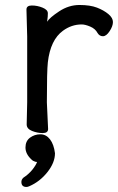

<svg xmlns="http://www.w3.org/2000/svg" viewBox="-20 -512 470 762"><path d="M85 230Q64.9 230 64.9 210Q64.9 200.2 73.2 192.9Q92.3 180.7 107.9 162.1Q123 143.1 127 130.9Q125 130.9 120.1 129.9Q110.4 127 105 121.1Q81.1 99.1 81.1 73.5Q81.1 47.9 99.1 34.4Q117.2 21 140.1 21Q163.1 21 178.5 41Q193.8 61 198.2 96.2Q198.2 133.3 168.2 171.1Q138.2 209 96.2 227.1Q89.8 230 85 230ZM85.9 -18.1 87.9 -106V-367.2L85 -474.1Q85 -490.2 106.4 -490.2Q127.9 -490.2 148.9 -481.7Q169.9 -473.1 169.9 -459.5Q169.9 -445.8 168 -434.1L167 -425.8Q176.8 -441.9 214.8 -467Q252.9 -492.2 295.4 -492.2Q337.9 -492.2 365 -481.7Q392.1 -471.2 410.2 -456.1Q428.2 -440.9 428.2 -424.6Q428.2 -408.2 415 -388.2Q401.9 -368.2 388.4 -368.2Q375 -368.2 367.2 -380.9Q358.4 -397.9 338.1 -406.5Q317.9 -415 304.2 -415Q264.2 -415 230 -390.1Q180.2 -354 169.9 -265.1Q166 -230 166 -106L170.9 0Q170.9 16.1 149.4 16.1Q127.9 16.1 106.9 7.6Q85.9 -1 85.9 -18.1Z"/></svg>

Font: LXGW WenKai Screen R
Style: Regular
Weight: 400
Designer: Fontworks Inc.
Version: Version 1.235;May 31, 2022